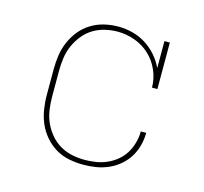

<svg xmlns="http://www.w3.org/2000/svg" viewBox="-84 -621 767 722"><g transform="rotate(15 300.0 -260.0)"><path d="M298 8Q270 8 242 2.5Q214 -3 190 -17.5Q166 -32 147.5 -53.5Q129 -75 118 -100.5Q107 -126 102.5 -154Q98 -182 98 -210V-310Q98 -338 102 -365Q106 -392 117 -417.5Q128 -443 145.5 -464.5Q163 -486 186.5 -500.5Q210 -515 237 -521.5Q264 -528 292 -528Q320 -528 347.5 -521Q375 -514 399 -499Q423 -484 442 -462.5Q461 -441 473 -415V-520H494V-339H473Q473 -373 459 -405.5Q445 -438 420 -461.5Q395 -485 362 -497Q329 -509 295 -509Q270 -509 245 -503Q220 -497 199 -484Q178 -471 162 -451Q146 -431 136 -408Q126 -385 122.5 -360Q119 -335 119 -310V-210Q119 -185 122.5 -159.5Q126 -134 136 -111Q146 -88 162.5 -68Q179 -48 200.5 -35Q222 -22 247 -16.5Q272 -11 298 -11Q320 -11 342 -14.5Q364 -18 384.5 -27Q405 -36 422.5 -50.5Q440 -65 451.5 -84Q463 -103 469 -125Q475 -147 475 -169H496Q496 -144 489.5 -119.5Q483 -95 470 -74Q457 -53 437.5 -36.5Q418 -20 395 -10Q372 0 347.5 4Q323 8 298 8Z"/></g></svg>

Font: Iosevka Etoile Thin
Style: Regular
Weight: 100
Designer: Belleve Invis
Foundry: Belleve Invis
Version: Version 22.1.2; ttfautohint (v1.8.4)